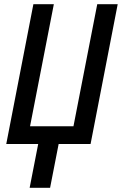

<svg xmlns="http://www.w3.org/2000/svg" viewBox="-20 -690 590 920"><path d="M122 210 163 0H10L140 -670H238L124 -85H332L446 -670H544L414 0H261L220 210Z"/></svg>

Font: Lode Dark
Style: Bold Italic
Weight: 700
Italic angle: -11°
Monospace: yes
Designer: Belleve Invis
Foundry: Belleve Invis
Version: Version 29.2.0; ttfautohint (v1.8.3)